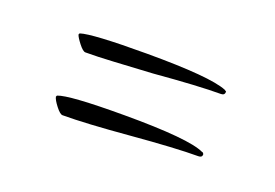

<svg xmlns="http://www.w3.org/2000/svg" viewBox="-38 -273 415 290"><g transform="rotate(20 169.5 -127.5)"><path d="M73 -163Q69 -163 62 -172Q55 -181 54 -185L55 -187Q73 -193 161 -193Q263 -193 290 -182L293 -180Q293 -174 287 -174Q251 -174 180 -168Q145 -166 118.5 -164.5Q92 -163 73 -163ZM73 -62Q69 -62 62 -71Q55 -80 54 -85L55 -87Q72 -94 161 -94Q265 -94 290 -82Q292 -82 293 -79Q293 -74 287 -74Q251 -74 180 -68Q110 -62 73 -62Z"/></g></svg>

Font: Lavishly Yours
Style: Regular
Weight: 400
Designer: Robert E. Leuschke
Foundry: Robert E. Leuschke
Version: Version 1.010; ttfautohint (v1.8.3)